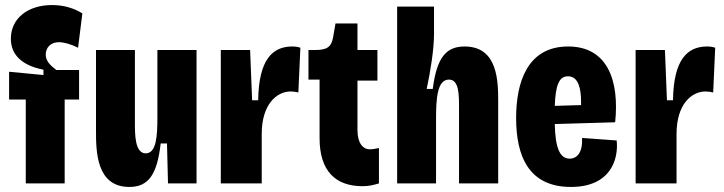

<svg xmlns="http://www.w3.org/2000/svg" viewBox="-20 -726 2865 760"><path d="M82 0H236V-332H293V-449H203C181 -466 161 -483 161 -510C161 -537 180 -559 213 -559C233 -559 262 -551 289 -537L306 -673C272 -694 232 -706 186 -706C90 -706 23 -653 23 -573C23 -521 52 -470 152 -450V-429L16 -442V-332H82Z M492 14C567 14 602 -34 616 -158H641L645 0H758V-528H603V-260C603 -188 599 -119 557 -119C514 -119 514 -193 514 -240V-528H360V-211C360 -129 360 14 492 14Z M854 0H1016V-196C1016 -314 1076 -364 1131 -364C1140 -364 1154 -362 1161 -360L1169 -537C1158 -541 1147 -542 1137 -542C1060 -542 1004 -492 1002 -329H978L970 -528H854Z M1415 11C1442 11 1459 6 1480 0V-140C1465 -137 1455 -135 1444 -135C1416 -135 1395 -160 1395 -211V-407H1474V-528H1395V-633H1308L1298 -576C1291 -539 1273 -528 1226 -528H1201V-411H1245V-179C1245 -49 1308 11 1415 11Z M1552 0H1706V-256C1706 -337 1711 -411 1757 -411C1797 -411 1797 -353 1797 -298V0H1952V-321C1952 -402 1952 -542 1819 -542C1747 -542 1709 -500 1693 -374H1669C1684 -444 1698 -531 1698 -591V-700H1552Z M2240 14C2398 14 2429 -97 2421 -170L2284 -180C2287 -124 2265 -98 2235 -98C2194 -98 2178 -145 2176 -235L2415 -242C2432 -405 2386 -542 2229 -542C2065 -542 2023 -396 2023 -259C2023 -109 2072 14 2240 14ZM2228 -424C2258 -424 2282 -400 2280 -310L2176 -307C2179 -389 2193 -424 2228 -424Z M2496 0H2658V-196C2658 -314 2718 -364 2773 -364C2782 -364 2796 -362 2803 -360L2811 -537C2800 -541 2789 -542 2779 -542C2702 -542 2646 -492 2644 -329H2620L2612 -528H2496Z"/></svg>

Font: Bricolage Grotesque 10pt Condensed ExtraBold
Style: Regular
Weight: 800
Width: 3
Designer: Mathieu Triay
Foundry: Atelier Triay
Version: Version 1.000;gftools[0.9.29]